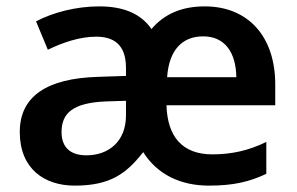

<svg xmlns="http://www.w3.org/2000/svg" viewBox="-20 -572 931 602"><path d="M622 -552C548 -552 494 -527 455 -481C421 -530 366 -552 291 -552C219 -552 146 -533 93 -505L130 -416C177 -439 231 -457 281 -457C336 -457 375 -433 375 -359V-334L286 -331C128 -326 42 -271 42 -158C42 -43 119 10 214 10C324 10 375 -26 429 -95C473 -25 546 10 635 10C712 10 762 -2 815 -27V-127C760 -100 706 -88 646 -88C553 -88 505 -142 502 -242H843V-307C843 -460 756 -552 622 -552ZM617 -458C687 -458 720 -405 721 -330H504C510 -416 552 -458 617 -458ZM313 -254 375 -256V-210C375 -128 320 -85 251 -85C204 -85 173 -107 173 -158C173 -216 207 -250 313 -254Z"/></svg>

Font: Noto Sans Khmer UI SemiBold
Style: Regular
Weight: 600
Designer: Danh Hong and the Monotype Design Team
Foundry: Monotype Imaging Inc.
Version: Version 2.002